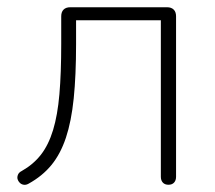

<svg xmlns="http://www.w3.org/2000/svg" viewBox="-20 -504 594 530"><path d="M445 6Q435 6 429.5 0Q424 -6 424 -16V-448H190V-382Q190 -296 183.5 -232.5Q177 -169 162 -124Q147 -79 122 -48.5Q97 -18 59 3Q52 7 45.5 6Q39 5 34.5 0.5Q30 -4 28.5 -9.5Q27 -15 29.5 -21.5Q32 -28 40 -32Q72 -50 93 -77Q114 -104 126.5 -145Q139 -186 144 -244Q149 -302 149 -383V-459Q149 -471 155.5 -477.5Q162 -484 174 -484H441Q453 -484 459.5 -477.5Q466 -471 466 -459V-16Q466 -6 460.5 0Q455 6 445 6Z"/></svg>

Font: Nunito ExtraLight
Style: Regular
Weight: 200
Designer: Vernon Adams
Foundry: Vernon Adams
Version: Version 3.602;April 4, 2023;FontCreator 14.0.0.2856 64-bit